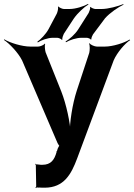

<svg xmlns="http://www.w3.org/2000/svg" viewBox="-57 -949 685 981"><path d="M161 10H171C270 10 307 -59 337 -139L524 -641C541 -680 581 -727 608 -744L605 -747C579 -730 519 -711 479 -711H438C427 -711 405 -720 401 -728L398 -726C403 -718 402 -691 399 -679L335 -485C313 -417 298 -321 300 -267H304C302 -321 282 -416 256 -482L176 -682C173 -692 170 -717 174 -724L171 -726C168 -719 148 -711 138 -711H98C56 -711 -6 -730 -35 -748L-37 -745C-9 -727 36 -680 56 -640L237 -218C239 -214 246 -202 249 -202L248 -206C245 -206 240 -193 238 -190L234 -177C234 -177 235 -175 235 -176H231L232 -172C221 -133 204 -107 159 -107H152C146 -108 140 -108 134 -109H129C127 -109 126 -112 125 -113L123 -110C124 -109 126 -107 126 -105L128 3C128 5 125 8 124 9L127 12C128 11 130 8 132 9H134L135 7L137 11L139 9C146 9 154 10 161 10ZM396 -883 342 -798C326 -773 296 -747 278 -737L280 -733C298 -744 333 -756 360 -756H386C392 -756 405 -751 407 -747L410 -748C408 -753 415 -768 418 -773L480 -856C505 -884 548 -913 574 -925L573 -928C546 -917 496 -903 462 -903H430C424 -903 408 -909 406 -914L403 -912C406 -907 399 -889 396 -883ZM233 -879 191 -800C177 -774 150 -747 134 -736L136 -732C152 -743 187 -756 213 -756H235C242 -756 257 -750 259 -745L262 -747C259 -752 266 -770 269 -776L320 -854C340 -883 374 -914 395 -926L393 -929C372 -917 330 -903 298 -903H270C262 -903 245 -910 242 -916L239 -914C242 -908 237 -887 233 -879Z"/></svg>

Font: Asimov
Style: EdgeNar
Weight: 500
Designer: Google
Version: Version 2.000980: 2014